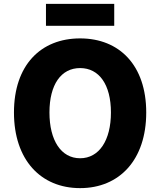

<svg xmlns="http://www.w3.org/2000/svg" viewBox="-20 -956 826 990"><path d="M217 -823H569V-936H217ZM393 14C596 14 734 -132 734 -376C734 -619 596 -758 393 -758C190 -758 52 -620 52 -376C52 -132 190 14 393 14ZM393 -140C295 -140 235 -232 235 -376C235 -520 295 -605 393 -605C491 -605 552 -520 552 -376C552 -232 491 -140 393 -140Z"/></svg>

Font: Noto Sans JP Black
Style: Regular
Weight: 900
Designer: Ryoko NISHIZUKA  (kana, bopomofo & ideographs); Paul D. Hunt (Latin, Greek & Cyrillic); Sandoll Communications , Soo-you
Foundry: Adobe
Version: Version 2.002;hotconv 1.0.116;makeotfexe 2.5.65601